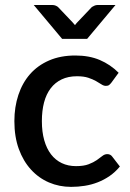

<svg xmlns="http://www.w3.org/2000/svg" viewBox="-20 -740 520 768"><path d="M426 -410Q421 -403.5 416.5 -400Q412 -396.5 403.5 -396.5Q395 -396.5 385.8 -402.5Q376.5 -408.5 363.8 -415.8Q351 -423 333 -429Q315 -435 288 -435Q253 -435 226.8 -422.5Q200.5 -410 182.8 -386.8Q165 -363.5 156.2 -330.2Q147.5 -297 147.5 -255.5Q147.5 -212.5 157 -179Q166.5 -145.5 184.2 -122.5Q202 -99.5 227.2 -87.5Q252.5 -75.5 284 -75.5Q315 -75.5 334.5 -83Q354 -90.5 367 -99.5Q380 -108.5 389.2 -116Q398.5 -123.5 409 -123.5Q422 -123.5 429 -113.5L459.5 -74Q441 -51.5 418.5 -36Q396 -20.5 371 -10.8Q346 -1 319 3.2Q292 7.5 264.5 7.5Q217 7.5 175.8 -10.2Q134.5 -28 103.8 -61.8Q73 -95.5 55.2 -144.2Q37.5 -193 37.5 -255.5Q37.5 -312 53.5 -360.2Q69.5 -408.5 100.2 -443.5Q131 -478.5 176.5 -498.2Q222 -518 281.5 -518Q337 -518 379.2 -500Q421.5 -482 454.5 -449ZM442 -720 328.5 -584.5H228.5L115 -720H189.5Q196.5 -720 202.5 -717.5Q208.5 -715 212 -712L270 -651Q274.5 -646 280 -639.5Q282.5 -643 284.8 -645.8Q287 -648.5 289.5 -651L347.5 -712Q351.5 -714.5 357.5 -717.2Q363.5 -720 370 -720Z"/></svg>

Font: Lato 2
Style: Regular
Weight: 600
Designer: Lukasz Dziedzic with Adam Twardoch and Botio Nikoltchev
Foundry: tyPoland Lukasz Dziedzic
Version: Version 2.015; 2015-08-06; http://www.latofonts.com/